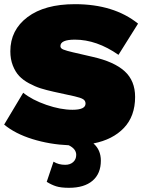

<svg xmlns="http://www.w3.org/2000/svg" viewBox="-22 -690 690 925"><path d="M338.9 -669.9Q526.4 -669.9 643.1 -576.2L548.8 -425.8Q443.8 -499 338.9 -499Q269 -499 269 -467.8Q269 -457 283.4 -451.2Q297.9 -445.3 331.5 -437.5Q333 -437 334 -437L424.8 -416Q528.3 -392.6 578.6 -346.7Q628.9 -300.8 628.9 -223.1Q628.9 -130.4 575 -73.7Q521 -17.1 428.2 1Q463.9 32.2 463.9 84Q463.9 146.5 423.8 180.7Q383.8 214.8 310.1 214.8Q271.5 214.8 248.5 207.5Q225.6 200.2 203.1 186L235.8 88.9Q260.3 104 292 104Q315.9 104 330.6 90.8Q345.2 77.6 345.2 56.2Q345.2 27.3 309.1 9.8Q217.3 5.9 134 -20Q50.8 -45.9 -2 -89.8L89.8 -243.2Q132.8 -208.5 201.4 -184.8Q270 -161.1 327.1 -161.1Q390.1 -161.1 390.1 -190.9Q390.1 -204.6 378.7 -211.9Q367.2 -219.2 336.9 -226.1L236.8 -248Q201.2 -255.9 174.1 -264.4Q147 -272.9 117.9 -288.6Q88.9 -304.2 70.3 -324Q51.8 -343.8 39.8 -374.3Q27.8 -404.8 27.8 -442.9Q27.8 -545.4 110.6 -607.7Q193.4 -669.9 338.9 -669.9Z"/></svg>

Font: Work Sans Black
Style: Regular
Weight: 900
Designer: Wei Huang
Foundry: Wei Huang
Version: Version 2.012